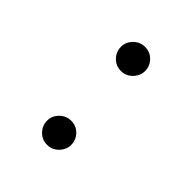

<svg xmlns="http://www.w3.org/2000/svg" viewBox="-132 -513 596 596"><g transform="rotate(45 166.5 -215.0)"><path d="M166 -106Q189 -106 204.1 -90.1Q219.2 -74.2 219.2 -53.2Q219.2 -32.2 203.6 -16.1Q188 0 166 0Q143.1 0 127.9 -16.1Q112.8 -32.2 112.8 -53.2Q112.8 -74.2 128.4 -90.1Q144 -106 166 -106ZM166 -430.2Q189 -430.2 204.1 -414.3Q219.2 -398.4 219.2 -377.4Q219.2 -356.4 203.6 -340.3Q188 -324.2 166 -324.2Q143.1 -324.2 127.9 -340.3Q112.8 -356.4 112.8 -377.4Q112.8 -398.4 128.4 -414.3Q144 -430.2 166 -430.2Z"/></g></svg>

Font: CMU Serif Upright Italic
Style: UprightItalic
Weight: 500
Version: Version 0.7.0